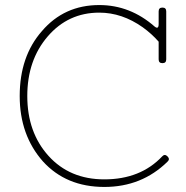

<svg xmlns="http://www.w3.org/2000/svg" viewBox="-20 -730 735 760"><path d="M58 -350Q58 -507 146 -607Q234 -710 373 -710Q495 -710 592 -625Q608 -612 608 -635V-685Q608 -700 623 -700Q638 -700 638 -685V-495Q638 -480 623 -480Q608 -480 608 -495V-565Q581 -596 545 -622Q463 -680 373 -680Q250 -680 169 -586Q88 -492 88 -350Q88 -206 172 -113Q256 -20 393 -20Q536 -20 622 -111Q632 -122 643 -111Q654 -100 643 -90Q541 10 393 10Q242 10 150 -91Q58 -195 58 -350Z"/></svg>

Font: ClassicType
Style: Regular
Weight: 400
Version: Version 1.004